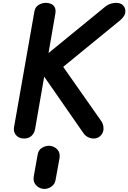

<svg xmlns="http://www.w3.org/2000/svg" viewBox="-20 -948 878 1314"><path d="M621 0Q601 0 582 -9.5Q563 -19 551.5 -36L282.5 -423.5L220 -64Q215 -37 196 -18.5Q177 0 144.5 0Q110.5 0 90.5 -22.5Q70.5 -45 76 -77L215.5 -870Q221 -900.5 244.5 -914.5Q268 -928.5 295.5 -928.5Q313 -928.5 329.2 -921.5Q345.5 -914.5 354.5 -898Q363.5 -881.5 358.5 -853L312 -585L700.5 -902.5Q717.5 -916.5 737.2 -922.5Q757 -928.5 774 -928.5Q805.5 -928.5 821.8 -911.8Q838 -895 838 -873Q838 -853.5 827.8 -837.5Q817.5 -821.5 801.5 -808.5L412.5 -490.5L671.5 -121.5Q688.5 -99 688.5 -67.5Q688.5 -40.5 669.2 -20.2Q650 0 621 0ZM272 344Q243.5 339.5 224.5 317Q205.5 294.5 211 259.5L237.5 111Q242.5 78 268.8 62.8Q295 47.5 322.5 50Q353 53.5 373 75.8Q393 98 387.5 133.5L360.5 282.5Q355 316 326.8 332.5Q298.5 349 272 344Z"/></svg>

Font: Edu VIC WA NT Hand Pre
Style: Regular
Weight: 400
Designer: Tina and Corey Anderson, Eben Sorkin, Mirko Velimirovic
Foundry: Google for Education
Version: Version 1.000